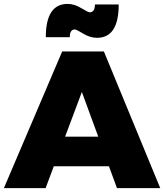

<svg xmlns="http://www.w3.org/2000/svg" viewBox="-28 -965 842 985"><path d="M-8 0 291 -701H505L794 0H572L531 -112H248L206 0ZM207 -774Q207 -945 319 -945Q353 -945 388.5 -923.5Q424 -902 432 -902Q459 -902 459 -942H581Q581 -771 470 -771Q434 -771 399 -792.5Q364 -814 356 -814Q330 -814 330 -774ZM306 -264H476L392 -493Z"/></svg>

Font: Trueno
Style: ExBd
Weight: 800
Designer: Julieta Ulanovsky
Foundry: Julieta Ulanovsky
Version: Version 3.001b